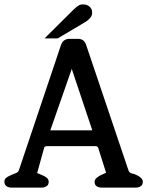

<svg xmlns="http://www.w3.org/2000/svg" viewBox="-33 -855 745 875"><path d="M358 -756 230 -680H170L301 -810Q315 -824 324.5 -829.5Q334 -835 346 -835Q364 -835 375.5 -824.5Q387 -814 387 -797Q387 -784 378.5 -774Q370 -764 358 -756ZM451 -66 415 -180Q412 -189 403 -189H185Q175 -189 172 -187Q169 -185 168 -181L137 -69Q137 -69 137 -67L136 -66L145 -63Q147 -62 149.5 -61Q152 -60 154 -59Q168 -54 178.5 -46Q189 -38 189 -27Q189 -12 178.5 -6Q168 0 156 0H19Q6 0 -3.5 -6.5Q-13 -13 -13 -27Q-13 -38 -5 -44.5Q3 -51 13 -55Q16 -57 18.5 -57.5Q21 -58 24 -60Q33 -63 41.5 -67Q50 -71 53 -79L245 -650Q255 -678 284 -678H322Q350 -678 359 -652L553 -77Q555 -72 560 -68Q565 -64 579 -62Q599 -54 608.5 -45Q618 -36 618 -27Q618 -13 608.5 -6.5Q599 0 586 0H431Q418 0 408 -6Q398 -12 398 -27Q398 -36 407.5 -44.5Q417 -53 431 -59Q439 -62 448 -67Q451 -67 451 -67ZM387 -261V-263L294 -541L197 -263Q196 -261 196 -259Q197 -261 197 -261Z"/></svg>

Font: Jura
Style: Bold
Weight: 700
Designer: Ed Merritt
Foundry: Ten by Twenty
Version: Version 1.007